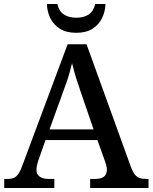

<svg xmlns="http://www.w3.org/2000/svg" viewBox="-20 -934 758 954"><path d="M1 0V-45H18Q38 -45 50.5 -51Q63 -57 73.5 -73.5Q84 -90 95 -122L316 -714H410L631 -103Q640 -80 649.5 -67.5Q659 -55 672.5 -50Q686 -45 704 -45H718V0H428V-45H455Q481 -45 496 -56Q511 -67 511 -91Q511 -97 510 -103Q509 -109 507 -116Q505 -123 503 -129L464 -238H206L171 -138Q168 -130 166 -121.5Q164 -113 162.5 -105.5Q161 -98 161 -91Q161 -68 177 -56.5Q193 -45 221 -45H250V0ZM226 -291H445L386 -463Q377 -491 367.5 -518Q358 -545 351 -570.5Q344 -596 338 -620Q332 -596 325.5 -572.5Q319 -549 310.5 -524.5Q302 -500 291 -471ZM359 -771Q310 -771 278 -791Q246 -811 230 -844Q214 -877 213 -914H265Q273 -878 297.5 -862Q322 -846 359 -846Q396 -846 420.5 -862Q445 -878 453 -914H504Q503 -877 487 -844Q471 -811 439.5 -791Q408 -771 359 -771Z"/></svg>

Font: Noto Serif Armenian Medium
Style: Regular
Weight: 500
Version: Version 2.007